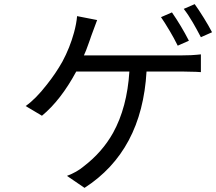

<svg xmlns="http://www.w3.org/2000/svg" viewBox="-20 -850 1046 929"><path d="M894 -653 840 -629Q820 -669 802 -699Q774 -746 759 -767L812 -790Q857 -725 894 -653ZM386 -582H859Q889 -582 904 -583Q937 -585 952 -587V-501Q944 -502 928 -502.5Q912 -503 903 -503Q886 -504 859 -504H689Q667 -120 389 59L304 1Q352 -17 385 -45Q475 -114 527 -207Q595 -330 606 -504H349Q274 -365 183 -290L104 -337Q152 -370 207 -441Q250 -495 282 -552Q318 -619 338 -692Q350 -736 353 -772L450 -753Q427 -692 424 -683L420 -672L416 -660L407 -635Q396 -603 386 -582ZM869 -807 922 -830Q941 -804 967 -762Q991 -723 1006 -694L952 -670Q930 -712 913 -741Q891 -779 869 -807Z"/></svg>

Font: Source Han Sans Regular
Style: Regular
Weight: 400
Designer: Ryoko NISHIZUKA  (kana & ideographs); Paul D. Hunt (Latin, Greek & Cyrillic); Wenlong ZHANG  (bopomofo); Sandoll Communi
Foundry: Adobe Systems Incorporated
Version: Version 1.00 January 18, 2024, initial release